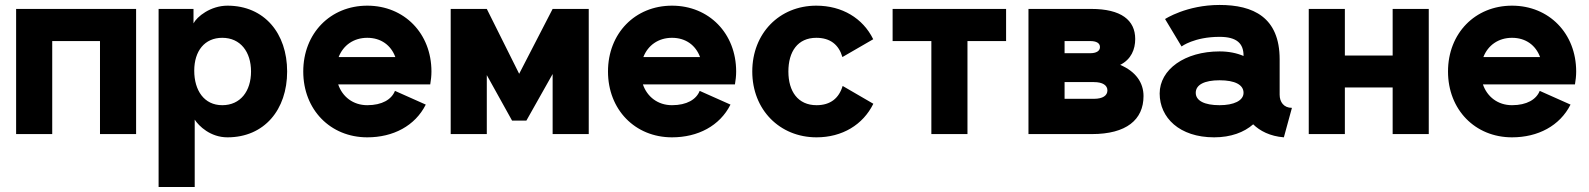

<svg xmlns="http://www.w3.org/2000/svg" viewBox="-20 -544 6448 779"><path d="M45.4 -507.8V0H191.9V-377.4H385.7V0H532.2V-507.8Z M770 -58.6C787.1 -32.2 834 13.2 902.8 13.2C1052.7 13.2 1145 -99.1 1145 -253.9C1145 -408.7 1052.7 -521 902.8 -521C834 -521 778.8 -476.1 765.1 -449.2V-507.8H623.5V214.8H770ZM768.1 -257.3C768.1 -336.9 810.1 -390.6 881.8 -390.6C955.6 -390.6 998.5 -333.5 998.5 -253.9C998.5 -174.3 955.6 -117.2 881.8 -117.2C808.1 -117.2 768.1 -177.2 768.1 -257.3Z M1582.5 -175.3C1568.8 -140.6 1530.3 -117.2 1470.2 -117.2C1412.6 -117.2 1369.1 -151.4 1352.1 -201.7H1725.6C1728.5 -218.3 1730.5 -236.3 1730.5 -253.9C1730.5 -408.7 1620.1 -521 1470.2 -521C1320.3 -521 1210.4 -408.7 1210.4 -253.9C1210.4 -99.1 1320.3 13.2 1470.2 13.2C1575.2 13.2 1664.1 -33.2 1707.5 -119.6ZM1470.2 -390.6C1525.9 -390.6 1566.4 -360.4 1584 -312.5H1354C1372.6 -360.4 1415 -390.6 1470.2 -390.6Z M2086.4 -244.6 1955.1 -507.8H1808.6V0H1955.1V-239.3L2057.6 -54.7H2115.7L2222.2 -243.7V0H2368.7V-507.8H2222.2Z M2818.8 -175.3C2805.2 -140.6 2766.6 -117.2 2706.5 -117.2C2648.9 -117.2 2605.5 -151.4 2588.4 -201.7H2961.9C2964.8 -218.3 2966.8 -236.3 2966.8 -253.9C2966.8 -408.7 2856.4 -521 2706.5 -521C2556.6 -521 2446.8 -408.7 2446.8 -253.9C2446.8 -99.1 2556.6 13.2 2706.5 13.2C2811.5 13.2 2900.4 -33.2 2943.8 -119.6ZM2706.5 -390.6C2762.2 -390.6 2802.7 -360.4 2820.3 -312.5H2590.3C2608.9 -360.4 2651.4 -390.6 2706.5 -390.6Z M3178.7 -253.9C3178.7 -334.5 3216.3 -390.6 3292 -390.6C3349.1 -390.6 3383.3 -362.3 3397.9 -312.5L3522.9 -384.8C3481 -470.2 3396.5 -521 3292 -521C3142.1 -521 3032.2 -408.7 3032.2 -253.9C3032.2 -99.1 3143.1 13.2 3293 13.2C3397 13.2 3481.4 -37.6 3523.4 -123L3398.9 -195.3C3383.8 -145.5 3349.6 -117.2 3293 -117.2C3217.3 -117.2 3178.7 -173.3 3178.7 -253.9Z M3905.3 0V-377.4H4062V-507.8H3601.6V-377.4H3758.8V0Z M4524.9 -280.8C4569.8 -303.2 4585.9 -344.2 4585.9 -385.7C4585.9 -462.4 4528.8 -507.8 4407.2 -507.8H4152.8V0H4410.2C4549.8 0 4619.6 -58.1 4619.6 -154.3C4619.6 -207.5 4589.4 -253.4 4524.9 -280.8ZM4299.3 -377.4H4403.3C4427.7 -377.4 4442.9 -369.6 4442.9 -353C4442.9 -336.9 4427.7 -328.1 4403.3 -328.1H4299.3ZM4299.3 -143.1V-210.9H4418.5C4454.1 -210.9 4473.1 -197.8 4473.1 -177.2C4473.1 -156.2 4454.1 -143.1 4418.5 -143.1Z M4906.2 13.2C4974.1 13.2 5027.8 -7.3 5064.5 -39.6C5091.3 -13.2 5132.8 8.8 5189 13.2L5221.7 -106.4C5188.5 -106.4 5171.9 -130.4 5171.9 -159.7V-303.2C5171.9 -474.1 5064.5 -523.9 4928.2 -523.9C4793.9 -523.9 4707 -466.8 4707 -466.8L4773.9 -355.5C4773.9 -355.5 4825.2 -394.5 4928.2 -394.5C4998.5 -394.5 5025.4 -367.2 5025.4 -318.4V-316.9C4998 -328.6 4965.8 -335.4 4928.2 -335.4C4787.1 -335.4 4685.1 -262.2 4685.1 -164.6C4685.1 -66.9 4765.1 13.2 4906.2 13.2ZM5025.4 -167.5C5025.4 -135.3 4985.4 -117.2 4928.2 -117.2C4866.7 -117.2 4831.5 -135.3 4831.5 -167.5C4831.5 -200.2 4866.7 -218.3 4928.2 -218.3C4990.2 -218.3 5025.4 -200.2 5025.4 -167.5Z M5290 -507.8V0H5436.5V-189H5630.4V0H5776.9V-507.8H5630.4V-318.8H5436.5V-507.8Z M6227.1 -175.3C6213.4 -140.6 6174.8 -117.2 6114.7 -117.2C6057.1 -117.2 6013.7 -151.4 5996.6 -201.7H6370.1C6373 -218.3 6375 -236.3 6375 -253.9C6375 -408.7 6264.6 -521 6114.7 -521C5964.8 -521 5855 -408.7 5855 -253.9C5855 -99.1 5964.8 13.2 6114.7 13.2C6219.7 13.2 6308.6 -33.2 6352.1 -119.6ZM6114.7 -390.6C6170.4 -390.6 6210.9 -360.4 6228.5 -312.5H5998.5C6017.1 -360.4 6059.6 -390.6 6114.7 -390.6Z"/></svg>

Font: Giphurs ExtraBold
Style: Regular
Weight: 800
Version: Version 1.000